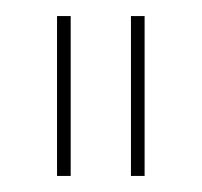

<svg xmlns="http://www.w3.org/2000/svg" viewBox="-20 -724 251 239"><path d="M160 -704V-505H143V-704ZM68 -704V-505H51V-704Z"/></svg>

Font: Prodigy Sans Thin
Style: Regular
Weight: 100
Designer: Wei Huang
Foundry: Wei Huang
Version: Version 1.003; ttfautohint (v1.8.3)